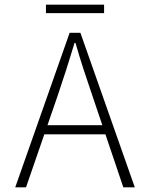

<svg xmlns="http://www.w3.org/2000/svg" viewBox="-20 -799 640 819"><path d="M45 0 277 -659H323L555 0H506L375 -388Q355 -447 337 -501.5Q319 -556 302 -616H298Q280 -556 262.5 -501.5Q245 -447 225 -388L91 0ZM151 -226V-265H446V-226ZM176 -743V-779H424V-743Z"/></svg>

Font: Source Code Pro ExtraLight Light
Style: Regular
Weight: 300
Monospace: yes
Version: Version 1.018;hotconv 1.0.116;makeotfexe 2.5.65601